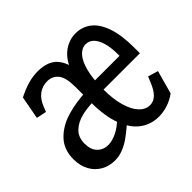

<svg xmlns="http://www.w3.org/2000/svg" viewBox="-128 -695 875 875"><g transform="rotate(-45 310.0 -257.0)"><path d="M33.3 -126.5Q33.3 -189 70.9 -228.2Q108.5 -267.3 168 -284.9Q227.5 -302.5 299.3 -304.8L308.3 -248.7Q254.5 -249.7 212.6 -240.2Q170.7 -230.7 145.1 -206.5Q119.5 -182.3 119.5 -140.5Q119.5 -102.2 139.9 -81.1Q160.3 -60 191.8 -60Q217.8 -60 247.9 -74.7Q278 -89.3 309.3 -120.3L330.3 -77.5Q314.8 -64.5 310.3 -60.5Q283.2 -37.3 261.6 -22.5Q240 -7.7 215.2 2Q190.5 11.7 163.5 11.7Q127.3 11.7 97.6 -5Q67.8 -21.7 50.6 -52.9Q33.3 -84.2 33.3 -126.5ZM336.2 -345.8V-257.3H273V-352.3Q273 -413.7 253.1 -438.2Q233.2 -462.7 200.2 -462.7Q168.5 -462.7 144.5 -444.7Q120.5 -426.7 106.7 -391L97.5 -367.5L49 -377.7L69.7 -488.5Q106.2 -507 138.3 -516.2Q170.5 -525.3 202.3 -525.3Q246 -525.3 275.3 -508.2Q304.7 -491 320.4 -451.4Q336.2 -411.8 336.2 -345.8ZM273 -253.7 295.8 -317Q295.8 -383 316.2 -430.2Q336.5 -477.5 370.7 -501.6Q404.8 -525.7 446 -525.7Q488.3 -525.7 520.5 -500.9Q552.7 -476.2 570.9 -423.8Q589.2 -371.3 589.2 -291.2V-254H317.5V-311.3H535.5L515.3 -292.8V-318.8Q515.3 -365.2 506.1 -396.2Q496.8 -427.3 480.8 -442.8Q464.7 -458.2 443.7 -458.2Q418.3 -458.2 398.2 -435.8Q378.2 -413.5 366.5 -368.4Q354.8 -323.3 354.8 -257.3Q354.8 -193.8 367.9 -147.8Q381 -101.8 403.8 -77.8Q426.5 -53.7 455 -53.7Q478.2 -53.7 496.8 -71.4Q515.3 -89.2 531.3 -129.5L541 -153L590 -138.3L558.8 -25.5Q531.7 -6 502.8 3Q474 12 447.3 12Q395.7 12 356.6 -16.9Q317.5 -45.8 295.2 -105.2Q273 -164.5 273 -253.7Z"/></g></svg>

Font: Monaspace Xenon Var ExtraLight
Style: Regular
Weight: 200
Designer: Riley Cran and the Lettermatic Team
Version: Version 1.200 (Monaspace Xenon Var)